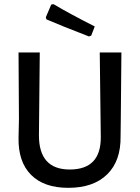

<svg xmlns="http://www.w3.org/2000/svg" viewBox="-20 -894 671 922"><path d="M237 -874Q318 -826 435 -767L418 -723L407 -719Q270 -772 203 -801L200 -811L226 -872ZM563 -642 560 -316 559 -240Q561 -122 495 -57Q429 8 308 8Q191 8 129 -54.5Q67 -117 69 -232L71 -321L69 -642H171L167 -246Q166 -80 315 -80Q465 -80 464 -236L459 -642Z"/></svg>

Font: Alegreya Sans Medium
Style: Regular
Weight: 500
Designer: Juan Pablo del Peral
Foundry: Huerta Tipografica
Version: Version 2.007